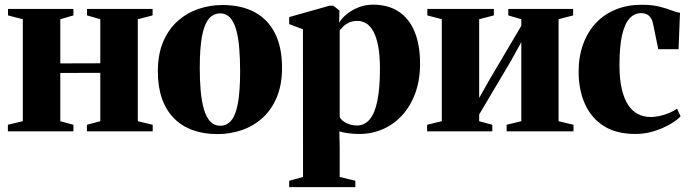

<svg xmlns="http://www.w3.org/2000/svg" viewBox="-20 -550 2888 804"><path d="M13 0V-27.5L75.5 -42.5V-469.5L13.5 -485.5V-512.5H287.5V-485.5L232.5 -469.5V-284.5L400 -285V-469.5L344.5 -485.5V-512.5H619V-485.5L557 -469.5V-42.5L619.5 -27.5V0H344V-27.5L400 -42.5V-245L232.5 -244.5V-42.5L287.5 -27.5V0Z M641 -250.5Q641 -322.5 663.2 -375Q685.5 -427.5 724 -461.8Q762.5 -496 810.8 -512.5Q859 -529 911.5 -529Q991 -529 1046.8 -498.8Q1102.5 -468.5 1131.8 -410Q1161 -351.5 1161 -266.5Q1161 -194.5 1138.8 -142Q1116.5 -89.5 1078.5 -55.5Q1040.5 -21.5 992 -5Q943.5 11.5 891 11.5Q833 11.5 786.8 -5.2Q740.5 -22 708 -55.2Q675.5 -88.5 658.2 -137.5Q641 -186.5 641 -250.5ZM902.5 -23.5Q931.5 -23.5 950 -47.5Q968.5 -71.5 977 -121.8Q985.5 -172 985.5 -250.5Q985.5 -304 981.8 -348.8Q978 -393.5 968.8 -426Q959.5 -458.5 943.2 -476.2Q927 -494 902.5 -494Q872.5 -494 853.5 -470.2Q834.5 -446.5 825.5 -396.2Q816.5 -346 816.5 -265.5Q816.5 -212.5 820.5 -168.2Q824.5 -124 834.2 -91.5Q844 -59 860.5 -41.2Q877 -23.5 902.5 -23.5Z M1191 233.5V207L1249 191L1248.5 -427.5L1191 -449V-478.5L1359.5 -526H1376L1401.5 -506L1400 -454Q1407 -469 1427.2 -486.8Q1447.5 -504.5 1477.2 -517.5Q1507 -530.5 1541.5 -530.5Q1605 -530.5 1649 -501.8Q1693 -473 1716 -417.8Q1739 -362.5 1739 -283.5Q1739 -214.5 1719 -160Q1699 -105.5 1664 -67.2Q1629 -29 1583 -9Q1537 11 1484.5 11Q1459 11 1435.2 7.5Q1411.5 4 1401 0L1402.5 68.5V191L1468 207V233.5ZM1474.5 -24.5Q1507 -24.5 1528.5 -50.5Q1550 -76.5 1560.5 -129.2Q1571 -182 1571 -261.5Q1571 -319 1563.5 -357.5Q1556 -396 1543 -419.2Q1530 -442.5 1512.8 -452.5Q1495.5 -462.5 1476.5 -462.5Q1455 -462.5 1440.2 -455Q1425.5 -447.5 1416.5 -438.2Q1407.5 -429 1402.5 -423V-60Q1410.5 -44 1431.5 -34.2Q1452.5 -24.5 1474.5 -24.5Z M1768.5 0V-27.5L1830 -42.5V-469.5L1769.5 -485.5V-512.5H2048V-485.5L1986.5 -469.5V-140L2030.5 -217.5L2163 -442V-469.5L2108.5 -485.5V-512.5H2380V-485.5L2319 -469.5V-42.5L2381.5 -27.5V0H2101.5V-27.5L2163 -42.5V-373.5L2119 -294L1986.5 -70.5V-42.5L2041.5 -27.5V0Z M2640.5 11Q2561 11 2508.5 -22.2Q2456 -55.5 2429.5 -114.5Q2403 -173.5 2403 -250Q2403 -313.5 2422 -365.2Q2441 -417 2475.5 -453.8Q2510 -490.5 2558.5 -510.2Q2607 -530 2665.5 -530Q2710 -530 2740.2 -522.5Q2770.5 -515 2791.2 -506.8Q2812 -498.5 2827.5 -496.5L2821.5 -344H2736.5L2714.5 -451.5Q2711.5 -465.5 2705 -475.2Q2698.5 -485 2688.2 -490Q2678 -495 2664.5 -495Q2637 -495 2616.8 -473.5Q2596.5 -452 2585.2 -404.2Q2574 -356.5 2574 -277.5Q2574 -219.5 2583.5 -178.2Q2593 -137 2610.2 -110.8Q2627.5 -84.5 2651.8 -72.2Q2676 -60 2704.5 -60Q2722.5 -60 2742.8 -64.5Q2763 -69 2782.2 -77Q2801.5 -85 2815 -95L2830 -63Q2816.5 -48 2787.5 -30.8Q2758.5 -13.5 2720.2 -1.2Q2682 11 2640.5 11Z"/></svg>

Font: Merriweather 120pt ExtraBold
Style: Regular
Weight: 800
Version: Version 2.100